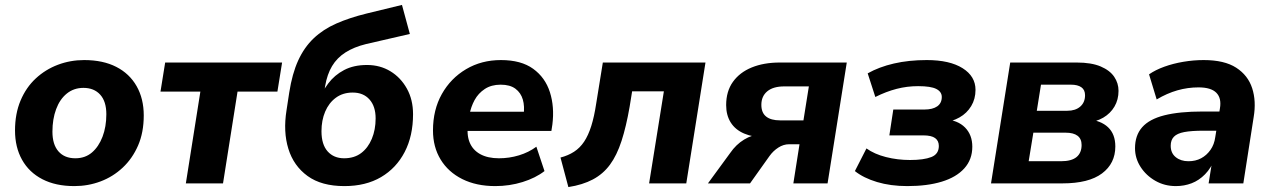

<svg xmlns="http://www.w3.org/2000/svg" viewBox="-20 -745 5173 780"><path d="M282 11Q206 11 152 -17Q98 -45 69.5 -96Q41 -147 41 -215Q41 -283 63.5 -336.5Q86 -390 125.5 -426.5Q165 -463 215.5 -482Q266 -501 322 -501Q398 -501 452 -473.5Q506 -446 535 -395Q564 -344 564 -276Q564 -207 541 -154Q518 -101 478.5 -64Q439 -27 388.5 -8Q338 11 282 11ZM286 -102Q326 -102 353.5 -125.5Q381 -149 396.5 -189.5Q412 -230 412 -281Q412 -333 387 -360.5Q362 -388 319 -388Q280 -388 251.5 -365Q223 -342 208 -301.5Q193 -261 193 -210Q193 -158 217.5 -130Q242 -102 286 -102Z M735 0 794 -373H632L651 -491H1126L1107 -373H945L886 0Z M1379 11Q1286 11 1229.5 -30Q1173 -71 1151.5 -140.5Q1130 -210 1144 -297L1155 -369Q1167 -446 1191.5 -499.5Q1216 -553 1254.5 -589.5Q1293 -626 1346.5 -649.5Q1400 -673 1469 -690L1613 -725L1645 -607L1467 -566Q1418 -554 1383.5 -532Q1349 -510 1329 -476.5Q1309 -443 1301 -396L1291 -334H1274Q1288 -372 1313.5 -406Q1339 -440 1378 -460.5Q1417 -481 1471 -481Q1524 -481 1566 -455.5Q1608 -430 1633 -385Q1658 -340 1658 -281Q1658 -193 1624 -127.5Q1590 -62 1528 -25.5Q1466 11 1379 11ZM1378 -102Q1419 -102 1447 -123Q1475 -144 1490.5 -181Q1506 -218 1506 -264Q1506 -313 1481 -341Q1456 -369 1413 -369Q1373 -369 1344.5 -348Q1316 -327 1301 -291.5Q1286 -256 1286 -212Q1286 -158 1311 -130Q1336 -102 1378 -102Z M1992 11Q1915 11 1858 -17.5Q1801 -46 1770 -97Q1739 -148 1739 -215Q1739 -299 1775 -363Q1811 -427 1873.5 -464Q1936 -501 2015 -501Q2097 -501 2146 -465.5Q2195 -430 2214 -370.5Q2233 -311 2224 -239L2220 -213H1861L1872 -291H2123L2107 -277Q2112 -313 2104 -340.5Q2096 -368 2074 -384.5Q2052 -401 2014 -401Q1976 -401 1949.5 -383.5Q1923 -366 1908 -338.5Q1893 -311 1887 -278L1882 -243Q1875 -199 1887.5 -167.5Q1900 -136 1930.5 -119Q1961 -102 2007 -102Q2049 -102 2088.5 -114Q2128 -126 2159 -149L2192 -50Q2156 -22 2103 -5.5Q2050 11 1992 11Z M2289 15 2257 -105Q2288 -113 2312 -128.5Q2336 -144 2353 -169.5Q2370 -195 2382 -233Q2394 -271 2402 -324L2429 -491H2846L2768 0H2617L2677 -374H2548L2538 -312Q2524 -231 2505 -172.5Q2486 -114 2458 -76Q2430 -38 2388.5 -16Q2347 6 2289 15Z M2856 0 2946 -123Q2970 -158 3003 -178Q3036 -198 3066 -198H3093L3092 -186Q3039 -187 3003 -202.5Q2967 -218 2948.5 -247.5Q2930 -277 2930 -318Q2930 -374 2957.5 -412.5Q2985 -451 3034 -471Q3083 -491 3148 -491H3420L3342 0H3203L3228 -159H3186Q3163 -159 3142 -145.5Q3121 -132 3106 -111L3027 0ZM3149 -256H3244L3266 -394H3166Q3121 -394 3097 -374Q3073 -354 3073 -319Q3073 -287 3092.5 -271.5Q3112 -256 3149 -256Z M3666 11Q3598 11 3543 -5.5Q3488 -22 3453 -50L3500 -142Q3532 -119 3579 -107Q3626 -95 3677 -95Q3733 -95 3763.5 -107Q3794 -119 3794 -152Q3794 -173 3779 -184Q3764 -195 3731 -195H3593L3609 -300H3735Q3769 -300 3787.5 -313Q3806 -326 3806 -351Q3806 -372 3784 -383.5Q3762 -395 3710 -395Q3665 -395 3622.5 -384Q3580 -373 3536 -351L3505 -447Q3551 -473 3611.5 -487Q3672 -501 3745 -501Q3838 -501 3890.5 -468Q3943 -435 3943 -380Q3943 -343 3925.5 -314Q3908 -285 3878 -268Q3848 -251 3809 -246L3816 -261Q3871 -257 3900.5 -227Q3930 -197 3930 -149Q3930 -97 3897.5 -61Q3865 -25 3806 -7Q3747 11 3666 11Z M4006 0 4084 -491H4354Q4414 -491 4451.5 -475Q4489 -459 4506.5 -433Q4524 -407 4524 -376Q4524 -340 4507.5 -312Q4491 -284 4462 -267Q4433 -250 4393 -246L4396 -261Q4452 -256 4481.5 -228Q4511 -200 4511 -150Q4511 -81 4457 -40.5Q4403 0 4296 0ZM4159 -90H4290Q4333 -90 4353.5 -107Q4374 -124 4374 -156Q4374 -181 4357.5 -193.5Q4341 -206 4309 -206H4178ZM4192 -295H4316Q4349 -295 4368.5 -312Q4388 -329 4388 -358Q4388 -380 4373 -390.5Q4358 -401 4331 -401H4209Z M4757 11Q4711 11 4673.5 -10.5Q4636 -32 4613.5 -67Q4591 -102 4591 -143Q4591 -195 4620 -228Q4649 -261 4710 -276.5Q4771 -292 4866 -292H4945L4933 -214H4869Q4820 -214 4791 -208.5Q4762 -203 4749 -189.5Q4736 -176 4736 -153Q4736 -123 4756.5 -106.5Q4777 -90 4808 -90Q4837 -90 4859.5 -102Q4882 -114 4897.5 -136Q4913 -158 4917 -188L4936 -305Q4943 -346 4921.5 -368Q4900 -390 4849 -390Q4805 -390 4763 -378Q4721 -366 4679 -341L4648 -443Q4674 -461 4710 -474Q4746 -487 4787.5 -494Q4829 -501 4870 -501Q4954 -501 5002 -470Q5050 -439 5067 -386.5Q5084 -334 5073 -269L5031 0H4890L4906 -100H4915Q4900 -62 4875.5 -37Q4851 -12 4821 -0.5Q4791 11 4757 11Z"/></svg>

Font: Nunito Sans 12pt ExtraBold
Style: Italic
Weight: 800
Italic angle: -9°
Designer: Vernon Adams
Foundry: Vernon Adams
Version: Version 3.101;gftools[0.9.27]